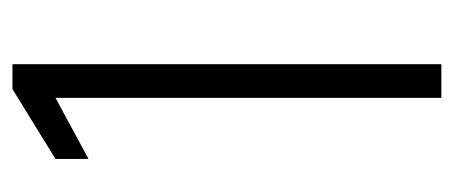

<svg xmlns="http://www.w3.org/2000/svg" viewBox="-230 -498 728 308"><g transform="rotate(-90 134.0 -344.0)"><path d="M131 0V-619L33 -566V-619L145 -688H185V0Z"/></g></svg>

Font: Saira Condensed Light
Style: Regular
Weight: 300
Width: 3
Designer: Hector Gatti with collaboration of the Omnibus-Type team
Foundry: Omnibus-Type
Version: Version 1.101